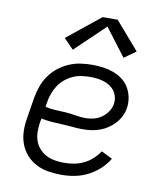

<svg xmlns="http://www.w3.org/2000/svg" viewBox="-85 -827 770 905"><g transform="rotate(10 300.0 -375.0)"><path d="M271 8Q238 8 207 3Q176 -2 149 -16Q122 -30 102 -52.5Q82 -75 71.5 -103.5Q61 -132 60 -164Q59 -196 65 -228L81 -328Q86 -356 95.5 -383Q105 -410 122 -434.5Q139 -459 163 -478Q187 -497 214 -508.5Q241 -520 269 -524Q297 -528 324 -528Q351 -528 376.5 -524.5Q402 -521 425.5 -512.5Q449 -504 469 -489Q489 -474 501.5 -453Q514 -432 519 -406.5Q524 -381 520 -355Q517 -335 507.5 -316Q498 -297 483.5 -281Q469 -265 451 -253Q433 -241 413.5 -234Q394 -227 373.5 -224Q353 -221 334 -221Q308 -221 283 -223.5Q258 -226 232.5 -227Q207 -228 181.5 -230Q156 -232 132 -237L128 -218Q125 -196 125 -173.5Q125 -151 132 -130.5Q139 -110 153 -94Q167 -78 185.5 -68Q204 -58 226 -54Q248 -50 271 -50Q294 -50 318 -54Q342 -58 364.5 -68.5Q387 -79 406 -96Q425 -113 439 -134L492 -108Q475 -80 450 -57Q425 -34 395 -19Q365 -4 333.5 2Q302 8 271 8ZM336 -275Q355 -275 375 -280Q395 -285 412 -297Q429 -309 441 -326.5Q453 -344 456 -363Q459 -380 455 -396.5Q451 -413 442 -425.5Q433 -438 419.5 -447Q406 -456 390.5 -461Q375 -466 358.5 -468Q342 -470 325 -470Q304 -470 283 -467Q262 -464 242 -455Q222 -446 204.5 -431.5Q187 -417 175 -398.5Q163 -380 155.5 -359.5Q148 -339 145 -318L141 -295Q165 -289 189.5 -288Q214 -287 238.5 -285.5Q263 -284 287 -279.5Q311 -275 336 -275ZM221 -582 174 -630 333 -758H405L519 -626L463 -586L363 -718Z"/></g></svg>

Font: Iosevka SS04 Light Extended
Style: Italic
Weight: 300
Width: 7
Italic angle: -9°
Monospace: yes
Designer: Belleve Invis
Foundry: Belleve Invis
Version: Version 19.0.0; ttfautohint (v1.8.4)